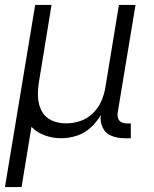

<svg xmlns="http://www.w3.org/2000/svg" viewBox="-25 -550 621 775"><path d="M-5 205H62L102 -38Q124 -15 156 -3.5Q188 8 222 8Q253 8 284.5 -2Q316 -12 341 -35Q366 -58 382 -86Q378 -59 389.5 -35Q401 -11 425.5 -1.5Q450 8 477 8H503V-52H487Q475 -52 465 -57Q455 -62 451.5 -73Q448 -84 450 -95L522 -530H455L400 -195Q395 -167 383 -140Q371 -113 348.5 -91.5Q326 -70 297.5 -61Q269 -52 241 -52Q210 -52 183.5 -64Q157 -76 143.5 -101.5Q130 -127 128.5 -157Q127 -187 132 -218L183 -530H117Z"/></svg>

Font: Iosevka Sparkle Light
Style: Italic
Weight: 300
Italic angle: -9°
Designer: Belleve Invis
Foundry: Belleve Invis
Version: Version 4.5.0; ttfautohint (v1.8.3)